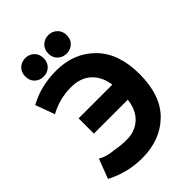

<svg xmlns="http://www.w3.org/2000/svg" viewBox="-268 -1033 1183 1183"><g transform="rotate(-45 323.5 -442.0)"><path d="M158 -128Q250 -110 311 -121Q428 -151 446 -287H150V-420H444Q432 -501 382.5 -545Q333 -589 252 -589Q152 -589 65 -541L19 -667Q125 -726 259 -726Q413 -726 511 -627.5Q609 -529 609 -347Q609 -161 510.5 -65Q412 31 254 31Q127 31 14 -28L63 -156Q105 -132 159 -127ZM260 -834Q260 -798 237 -776Q214 -754 180 -754Q146 -754 123 -776Q100 -798 100 -834Q100 -871 123 -893Q146 -915 180 -915Q214 -915 237 -893Q260 -871 260 -834ZM381 -915Q414 -915 437.5 -892.5Q461 -870 461 -834Q461 -798 438 -776Q415 -754 381 -754Q347 -754 323.5 -776Q300 -798 300 -834Q300 -870 323.5 -892.5Q347 -915 381 -915Z"/></g></svg>

Font: Repo
Style: Bold
Weight: 700
Designer: Stefan Peev
Foundry: Context Ltd
Version: Version 001.000